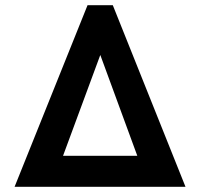

<svg xmlns="http://www.w3.org/2000/svg" viewBox="-20 -717 767 737"><path d="M316 -697H413L692 0H36ZM507 -119 365 -506 222 -119Z"/></svg>

Font: Hanken Grotesk
Style: Bold
Weight: 700
Designer: Alfredo Marco Pradil
Foundry: Hanken Design Co.
Version: Version 3.014